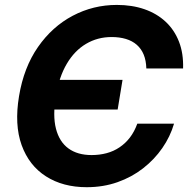

<svg xmlns="http://www.w3.org/2000/svg" viewBox="-20 -758 777 788"><path d="M335.9 10.3Q238.3 10.3 168.7 -34.2Q99.1 -78.6 68.8 -162.4Q38.6 -246.1 58.1 -363.3Q77.6 -481.4 136 -565.2Q194.3 -648.9 278.6 -693.4Q362.8 -737.8 459.5 -737.8Q522 -737.8 572.8 -720.2Q623.5 -702.6 659.7 -668.9Q695.8 -635.3 714.6 -586.9Q733.4 -538.6 731.4 -477.1H580.6Q579.6 -509.8 569.8 -533.7Q560.1 -557.6 541.5 -574Q522.9 -590.3 496.8 -598.1Q470.7 -606 438 -606Q380.4 -606 333.3 -578.1Q286.1 -550.3 254.2 -496.3Q222.2 -442.4 209.5 -363.8Q195.8 -283.7 209.7 -229.7Q223.6 -175.8 261 -148.7Q298.3 -121.6 356 -121.6Q388.7 -121.6 417.7 -129.4Q446.8 -137.2 470.9 -153.6Q495.1 -169.9 513.4 -193.8Q531.7 -217.8 543.5 -250.5H694.3Q678.7 -197.3 646.2 -150.4Q613.8 -103.5 567.1 -67.1Q520.5 -30.8 462.2 -10.3Q403.8 10.3 335.9 10.3ZM171.9 -308.6 191.9 -430.2H482.9L462.9 -308.6Z"/></svg>

Font: Inter 18pt
Style: Bold Italic
Weight: 700
Italic angle: -9.3988°
Designer: Rasmus Andersson
Foundry: rsms
Version: Version 4.001;git-66647c0bb